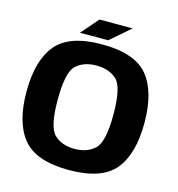

<svg xmlns="http://www.w3.org/2000/svg" viewBox="-117 -906 940 1013"><g transform="rotate(15 353.0 -399.5)"><path d="M350 5.5Q529.5 5.5 600.8 -81Q672 -167.5 672 -337.5Q672 -507 600.8 -593.8Q529.5 -680.5 350 -680.5Q171 -680.5 99.5 -593.8Q28 -507 28 -337.5Q28 -167.5 99.5 -81Q171 5.5 350 5.5ZM350 -110Q281 -110 239.5 -149.2Q198 -188.5 198 -337.5Q198 -488.5 239.5 -526.8Q281 -565 350 -565Q419 -565 460.8 -526.8Q502.5 -488.5 502.5 -337.5Q502.5 -188.5 460.8 -149.2Q419 -110 350 -110ZM298.5 -709.5H374L483 -803.5H381ZM220 -709.5H295.5L400.5 -803.5H302Z"/></g></svg>

Font: Anybody UltraCondensed Thin
Style: Bold
Weight: 700
Version: Version 1.111